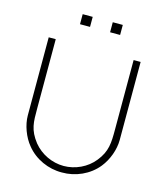

<svg xmlns="http://www.w3.org/2000/svg" viewBox="-136 -1039 990 1156"><g transform="rotate(15 359.5 -461.5)"><path d="M234.4 -937.5V-875H296.9V-937.5ZM421.9 -937.5V-875H484.4V-937.5ZM645.8 -750H602.1V-317.7C602.1 -233.3 601 -180.2 547.9 -114.6C503.1 -58.3 431.3 -25 359.4 -25C287.5 -25 216.7 -58.3 170.8 -114.6C115.6 -185.4 116.7 -233.3 116.7 -317.7V-750H72.9V-263.5C72.9 -204.2 99 -133.3 137.5 -87.5C190.6 -20.8 276 16.7 359.4 15.6C443.8 16.7 529.2 -20.8 582.3 -87.5C620.8 -135.4 645.8 -203.1 645.8 -263.5Z"/></g></svg>

Font: Manrope Thin
Style: Regular
Weight: 100
Width: 4
Designer: Michael Sharanda
Foundry: Michael Sharanda
Version: Version 2.000;PS 002.000;hotconv 1.0.88;makeotf.lib2.5.64775